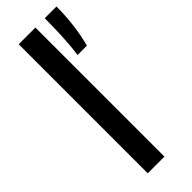

<svg xmlns="http://www.w3.org/2000/svg" viewBox="-268 -829 850 850"><g transform="rotate(-45 157.0 -404.0)"><path d="M77 0V-808H181.5V0ZM228 -590Q235 -644.5 237.5 -700.2Q240 -756 240 -808H313.5Q313.5 -753.5 306.5 -696.2Q299.5 -639 286 -590Z"/></g></svg>

Font: Encode Sans Semi Expanded Medium
Style: Regular
Weight: 500
Width: 6
Designer: Multiple Designers
Foundry: Impallari Type
Version: Version 3.000; ttfautohint (v1.8.3) -l 8 -r 50 -G 200 -x 14 